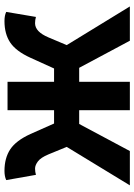

<svg xmlns="http://www.w3.org/2000/svg" viewBox="112 -726 614 879"><g transform="rotate(-90 419.5 -287.0)"><path d="M10 0 186 -289 152 -372Q137 -408 119.5 -421Q102 -434 87 -434Q72 -434 58 -430L34 -566Q51 -574 76 -574Q135 -574 175 -547.5Q215 -521 245 -455L293 -347H354V-560H484V-347H545L594 -455Q624 -521 663.5 -547.5Q703 -574 762 -574Q788 -574 804 -566L781 -430Q767 -434 752 -434Q713 -434 687 -372L652 -289L829 0H672L548 -232H484V0H354V-232H291L167 0Z"/></g></svg>

Font: Swei Fan Sans CJK TC
Style: Bold
Weight: 700
Version: Version 2.130